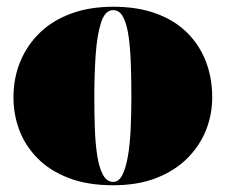

<svg xmlns="http://www.w3.org/2000/svg" viewBox="-20 -535 670 570"><path d="M316 -515Q388 -515 443 -495Q498 -475 535 -438.5Q572 -402 591 -353Q610 -304 610 -246Q610 -195 591.5 -148.5Q573 -102 536 -65Q499 -28 444 -6.5Q389 15 316 15Q240 15 184 -6.5Q128 -28 91.5 -65Q55 -102 37.5 -148.5Q20 -195 20 -246Q20 -304 40.5 -353Q61 -402 99 -438.5Q137 -475 192 -495Q247 -515 316 -515ZM316 -505Q292 -505 280 -468Q268 -431 264 -372Q260 -313 260 -246Q260 -200 261.5 -155Q263 -110 268.5 -74Q274 -38 285.5 -16.5Q297 5 316 5Q333 5 343.5 -16Q354 -37 360 -73Q366 -109 368 -154Q370 -199 370 -246Q370 -296 368.5 -342.5Q367 -389 362 -425.5Q357 -462 346 -483.5Q335 -505 316 -505Z"/></svg>

Font: Kalnia Thin
Style: Regular
Weight: 100
Version: Version 1.105